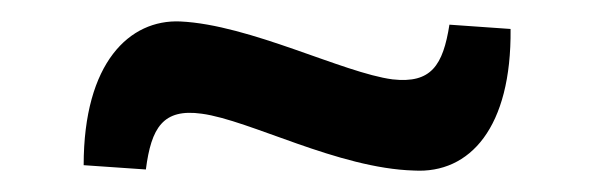

<svg xmlns="http://www.w3.org/2000/svg" viewBox="-20 -377 556 179"><path d="M148 -357C101 -359 58 -319 58 -223L116 -219C121 -258 132 -276 168 -271C213 -265 295 -220 366 -218C418 -215 457 -258 456 -350L399 -354C393 -316 382 -299 346 -303C300 -309 213 -354 148 -357Z"/></svg>

Font: Exo 2 Semi Bold
Style: Italic
Weight: 600
Italic angle: -8°
Designer: Natanael Gama
Version: Version 1.001;PS 001.001;hotconv 1.0.88;makeotf.lib2.5.64775